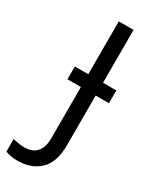

<svg xmlns="http://www.w3.org/2000/svg" viewBox="-308 -769 811 1013"><g transform="rotate(30 97.5 -262.0)"><path d="M-4 190Q-28 190 -46 186.5Q-64 183 -78 177V101Q-62 105 -44 108Q-26 111 -6 111Q19 111 41.5 101Q64 91 78 66Q92 41 92 -4V-314H10V-392H92V-714H182V-392H263V-314H182V-11Q182 92 131 141Q80 190 -4 190Z"/></g></svg>

Font: Noto Sans IKEA
Style: Regular
Weight: 400
Designer: Monotype Design Team
Foundry: Monotype Imaging Inc.
Version: Version 2.001